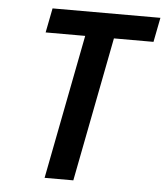

<svg xmlns="http://www.w3.org/2000/svg" viewBox="-50 -715 656 759"><g transform="rotate(5 278.0 -335.0)"><path d="M155 0 266 -573H109L128 -670H556L537 -573H380L269 0Z"/></g></svg>

Font: Lode Term
Style: Bold Italic
Weight: 700
Italic angle: -11°
Monospace: yes
Designer: Belleve Invis
Foundry: Belleve Invis
Version: Version 29.2.0